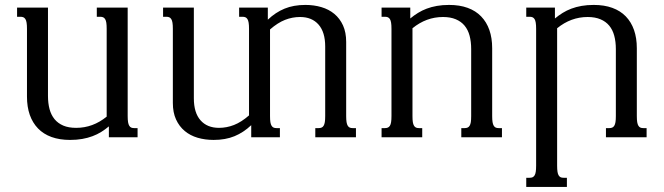

<svg xmlns="http://www.w3.org/2000/svg" viewBox="-20 -549 2655 768"><path d="M406.7 -433.6Q406.7 -448.7 405.3 -458Q403.8 -467.3 400.4 -472.7Q397 -478 392.1 -480Q387.2 -481.9 380.9 -481.9H367.2V-518.6H490.7V-85Q490.7 -69.8 492.2 -60.5Q493.7 -51.3 497.1 -45.9Q500.5 -40.5 505.1 -38.6Q509.8 -36.6 516.6 -36.6H530.3V0H415.5V-43.5Q400.9 -31.2 384.8 -21.2Q368.7 -11.2 349.9 -4.2Q331.1 2.9 308.8 6.8Q286.6 10.7 260.3 10.7Q218.3 10.7 186 -1Q153.8 -12.7 132.1 -35.2Q110.4 -57.6 99.1 -89.6Q87.9 -121.6 87.9 -162.6V-433.6Q87.9 -448.7 86.4 -458Q85 -467.3 81.5 -472.7Q78.1 -478 73.2 -480Q68.4 -481.9 62 -481.9H48.3V-518.6H171.9V-165.5Q171.9 -136.2 178.2 -112.5Q184.6 -88.9 198.2 -72.3Q211.9 -55.7 233.2 -46.6Q254.4 -37.6 284.7 -37.6Q351.6 -37.6 406.7 -82.5Z M755.4 -155.8Q755.4 -98.1 782 -67.9Q808.6 -37.6 856 -37.6Q886.7 -37.6 916 -49.1Q945.3 -60.5 976.1 -87.4V-433.6Q976.1 -448.7 974.6 -458Q973.1 -467.3 969.7 -472.7Q966.3 -478 961.4 -480Q956.5 -481.9 950.2 -481.9H936.5V-518.6H1051.3V-470.2Q1082 -499.5 1118.2 -514.4Q1154.3 -529.3 1201.7 -529.3Q1235.8 -529.3 1265.6 -520.5Q1295.4 -511.7 1317.4 -493.4Q1339.4 -475.1 1352.1 -447.3Q1364.7 -419.4 1364.7 -381.3V-85Q1364.7 -69.8 1366.2 -60.5Q1367.7 -51.3 1371.1 -45.9Q1374.5 -40.5 1379.2 -38.6Q1383.8 -36.6 1390.6 -36.6H1403.8V0H1241.2V-36.6H1254.9Q1261.2 -36.6 1266.1 -38.6Q1271 -40.5 1274.4 -45.9Q1277.8 -51.3 1279.3 -60.5Q1280.8 -69.8 1280.8 -85V-362.8Q1280.8 -420.4 1254.2 -450.7Q1227.5 -481 1180.2 -481Q1149.4 -481 1120.1 -469.5Q1090.8 -458 1060.1 -431.2V-85Q1060.1 -69.8 1061.5 -60.5Q1063 -51.3 1066.4 -45.9Q1069.8 -40.5 1074.5 -38.6Q1079.1 -36.6 1085.9 -36.6H1099.6V0H984.9V-48.3Q954.1 -19 918 -4.2Q881.8 10.7 834.5 10.7Q800.3 10.7 770.5 2Q740.7 -6.8 718.8 -25.1Q696.8 -43.5 684.1 -71.3Q671.4 -99.1 671.4 -137.2V-433.6Q671.4 -448.7 669.9 -458Q668.5 -467.3 665 -472.7Q661.6 -478 656.7 -480Q651.9 -481.9 645.5 -481.9H632.3V-518.6H755.4Z M1629.9 -85Q1629.9 -69.8 1631.3 -60.5Q1632.8 -51.3 1636.2 -45.9Q1639.6 -40.5 1644.3 -38.6Q1648.9 -36.6 1655.8 -36.6H1668.9V0H1506.3V-36.6H1520Q1526.4 -36.6 1531.2 -38.6Q1536.1 -40.5 1539.6 -45.9Q1543 -51.3 1544.4 -60.5Q1545.9 -69.8 1545.9 -85V-433.6Q1545.9 -448.7 1544.4 -458Q1543 -467.3 1539.6 -472.7Q1536.1 -478 1531.2 -480Q1526.4 -481.9 1520 -481.9H1506.3V-518.6H1621.1V-475.1Q1635.7 -487.3 1651.9 -497.3Q1668 -507.3 1686.8 -514.4Q1705.6 -521.5 1727.8 -525.4Q1750 -529.3 1776.4 -529.3Q1818.4 -529.3 1850.6 -517.6Q1882.8 -505.9 1904.5 -483.4Q1926.3 -460.9 1937.5 -429Q1948.7 -397 1948.7 -356V-85Q1948.7 -69.8 1950.2 -60.5Q1951.7 -51.3 1955.1 -45.9Q1958.5 -40.5 1963.1 -38.6Q1967.8 -36.6 1974.6 -36.6H1987.8V0H1825.2V-36.6H1838.9Q1845.2 -36.6 1850.1 -38.6Q1855 -40.5 1858.4 -45.9Q1861.8 -51.3 1863.3 -60.5Q1864.7 -69.8 1864.7 -85V-353Q1864.7 -382.3 1858.4 -406Q1852.1 -429.7 1838.4 -446.3Q1824.7 -462.9 1803.2 -471.9Q1781.7 -481 1752 -481Q1685.1 -481 1629.9 -436Z M2208.5 113.8Q2208.5 128.9 2210 138.2Q2211.4 147.5 2214.8 152.8Q2218.3 158.2 2222.9 160.2Q2227.5 162.1 2234.4 162.1H2247.6V198.7H2085V162.1H2098.6Q2105 162.1 2109.9 160.2Q2114.7 158.2 2118.2 152.8Q2121.6 147.5 2123 138.2Q2124.5 128.9 2124.5 113.8V-433.6Q2124.5 -448.7 2123 -458Q2121.6 -467.3 2118.2 -472.7Q2114.7 -478 2109.9 -480Q2105 -481.9 2098.6 -481.9H2085V-518.6H2199.7V-475.1Q2214.4 -487.3 2230.5 -497.3Q2246.6 -507.3 2265.4 -514.4Q2284.2 -521.5 2306.4 -525.4Q2328.6 -529.3 2355 -529.3Q2397 -529.3 2429.2 -517.6Q2461.4 -505.9 2483.2 -483.4Q2504.9 -460.9 2516.1 -429Q2527.3 -397 2527.3 -356V-85Q2527.3 -69.8 2528.8 -60.5Q2530.3 -51.3 2533.7 -45.9Q2537.1 -40.5 2541.7 -38.6Q2546.4 -36.6 2553.2 -36.6H2566.4V0H2403.8V-36.6H2417.5Q2423.8 -36.6 2428.7 -38.6Q2433.6 -40.5 2437 -45.9Q2440.4 -51.3 2441.9 -60.5Q2443.4 -69.8 2443.4 -85V-353Q2443.4 -382.3 2437 -406Q2430.7 -429.7 2417 -446.3Q2403.3 -462.9 2381.8 -471.9Q2360.4 -481 2330.6 -481Q2263.7 -481 2208.5 -436Z"/></svg>

Font: Arian AMU Serif
Style: Regular
Weight: 400
Designer: Ruben Hakobyan (Tarumian)
Foundry: Ruben Hakobyan (Tarumian)
Version: Version 1.002